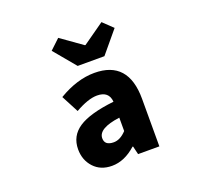

<svg xmlns="http://www.w3.org/2000/svg" viewBox="-147 -1042 1294 1226"><g transform="rotate(-20 500.0 -429.0)"><path d="M413.1 13.7Q335.9 13.7 290 -36.1Q244.1 -85.9 244.1 -159.2Q244.1 -250 319.3 -299.8Q394.5 -349.6 560.5 -368.2Q554.7 -441.4 474.6 -441.4Q414.1 -441.4 325.2 -390.6L263.7 -507.8Q389.6 -583 507.8 -583Q738.3 -583 738.3 -323.2V0H593.8L580.1 -56.6H576.2Q498 13.7 413.1 13.7ZM474.6 -124Q518.6 -124 560.5 -168.9V-259.8Q413.1 -240.2 413.1 -172.9Q413.1 -124 474.6 -124ZM423.8 -661.1 300.8 -808.6 368.2 -872.1 512.7 -769.5H516.6L662.1 -872.1L728.5 -808.6L605.5 -661.1Z"/></g></svg>

Font: GenEi Gothic M Heavy
Style: Regular
Weight: 800
Designer: o_tamon (Modified); [Source Han Sans]
Ryoko NISHIZUKA  (kana & ideographs); Paul D. Hunt (Latin, Greek & Cyrillic); Wenl
Version: Version 1.1a;Original Version 1.004